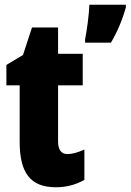

<svg xmlns="http://www.w3.org/2000/svg" viewBox="-20 -780 551 810"><path d="M511 -749V-760H357C356 -720 346 -648 339 -614V-600H448C475 -646 496 -695 511 -749ZM265 -130C238 -130 225 -148 225 -184V-420H329V-553H225V-664H115L77 -548L7 -506V-420H63V-182C63 -52 107 10 216 10C261 10 300 -1 336 -21V-149C309 -137 285 -130 265 -130Z"/></svg>

Font: Noto Sans Armenian ExtraCondensed Black
Style: Regular
Weight: 900
Width: 2
Designer: Monotype Design Team
Foundry: Monotype Imaging Inc.
Version: Version 2.008